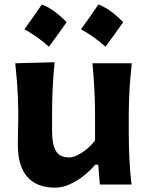

<svg xmlns="http://www.w3.org/2000/svg" viewBox="-20 -839 675 873"><path d="M231.7 14.3Q263.6 14.3 296.9 -0.8Q330.3 -15.8 360.4 -39.6Q390.6 -63.3 412.7 -90.1H426.7L434.1 0H577.9Q571.3 -59.3 568.4 -115.1Q565.5 -170.9 565.5 -239.5V-301.1Q565.5 -352.2 567.1 -393.8Q568.7 -435.4 571.8 -473.6Q574.9 -511.8 579.3 -551.3H400.5Q405.7 -492 408.9 -437.2Q412.1 -382.4 412.1 -320.1V-200.5Q396.8 -179.7 375.4 -162Q354 -144.3 332.7 -133.7Q311.3 -123.1 295.8 -123.1Q251.1 -123.1 233.9 -153.1Q216.7 -183.2 216.7 -243.5V-320.1Q216.7 -382.4 219.6 -439.6Q222.5 -496.8 228.1 -556.1L49.3 -551.3Q53.7 -511.8 56.7 -473.6Q59.7 -435.4 61.4 -393.8Q63.1 -352.2 63.1 -301.1Q63.1 -272.6 62 -245.2Q61 -217.9 61 -181.8Q61 -84.3 103.9 -35Q146.9 14.3 231.7 14.3ZM427.5 -818.6Q408.1 -790.4 388.6 -762.4Q369 -734.4 348.2 -705.9Q379.6 -688.6 407.4 -668.6Q435.2 -648.7 459.8 -626.6Q480.9 -655.1 500.8 -683Q520.8 -710.8 540.2 -738.2Q513.7 -765.3 485.6 -786.4Q457.4 -807.4 427.5 -818.6ZM170.3 -818.6Q150.9 -790.4 131.4 -762.4Q111.8 -734.4 91 -705.9Q122.4 -688.6 150.2 -668.6Q178 -648.7 202.6 -626.6Q223.7 -655.1 243.6 -683Q263.6 -710.8 283 -738.2Q256.5 -765.3 228.4 -786.4Q200.3 -807.4 170.3 -818.6Z"/></svg>

Font: Pinar-VF-FD
Style: Regular
Weight: 300
Designer: Amin Abedi
Version: Version 3.0